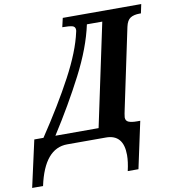

<svg xmlns="http://www.w3.org/2000/svg" viewBox="-184 -799 989 1094"><g transform="rotate(-10 310.0 -252.0)"><path d="M-27 -60H26Q139 -229 215 -371.5Q291 -514 314 -621Q316 -627 316 -634Q316 -653 298 -657.5Q280 -662 244 -662H241L253 -714H707L696 -662H689Q655 -662 635 -649.5Q615 -637 607 -600L510 -140Q508 -131 505 -115.5Q502 -100 502 -94Q502 -74 519 -67Q536 -60 568 -60H586L528 210H466Q478 158 478 119Q478 0 377 0H153Q21 0 -24 210H-87ZM345 -60 471 -654H382Q354 -523 275.5 -371Q197 -219 95 -60Z"/></g></svg>

Font: Noto Serif Narrow
Style: Bold Italic
Weight: 700
Width: 4
Italic angle: -12°
Designer: Monotype Design Team
Foundry: Monotype Imaging Inc.
Version: Version 1.001